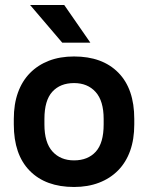

<svg xmlns="http://www.w3.org/2000/svg" viewBox="-20 -735 590 765"><path d="M275 10Q162 10 98.5 -54.5Q35 -119 35 -239V-261Q35 -320 51.5 -366Q68 -412 99.5 -444Q131 -476 175 -493Q219 -510 275 -510Q388 -510 451.5 -445.5Q515 -381 515 -261V-239Q515 -180 498.5 -134Q482 -88 450.5 -56Q419 -24 374.5 -7Q330 10 275 10ZM275 -96Q330 -96 361.5 -130.5Q393 -165 393 -239V-261Q393 -333 361 -368.5Q329 -404 275 -404Q220 -404 188.5 -369.5Q157 -335 157 -261V-239Q157 -167 189 -131.5Q221 -96 275 -96ZM100 -715H236L340 -565H228Z"/></svg>

Font: PT Root UI Bold
Style: Regular
Weight: 700
Designer: Vitaly Kuzmin
Foundry: ParaType Ltd.
Version: Version 2.000G